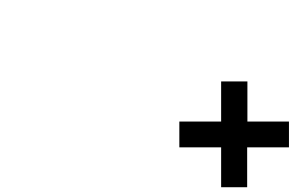

<svg xmlns="http://www.w3.org/2000/svg" viewBox="-696 -864 1265 804"><path d="M339 -247V-80H230V-247H55V-355H230V-523H340V-355H514V-247ZM-676 -844Z"/></svg>

Font: Taylor Sans Bold LRS
Style: Bold
Weight: 700
Italic angle: -8°
Designer: Natanael Gama
Version: Version 1.001 September 8, 2015